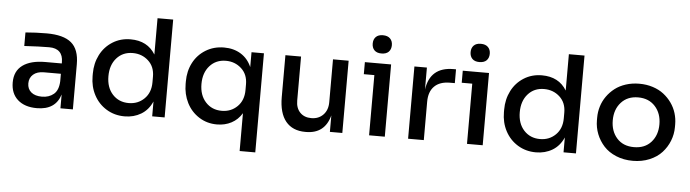

<svg xmlns="http://www.w3.org/2000/svg" viewBox="-54 -989 5128 1427"><g transform="rotate(5 2510.5 -275.0)"><path d="M235.8 14.2Q145 14.2 93 -32.2Q41 -78.6 41 -161.1Q41 -246.1 100.8 -289.6Q160.6 -333 269 -333H392.1V-342.8Q392.1 -393.1 366 -418.9Q339.8 -444.8 289.1 -444.8Q216.8 -444.8 103 -438V-539.1Q179.7 -545.9 261.2 -545.9Q386.7 -545.9 445.3 -496.8Q503.9 -447.8 503.9 -336.9V0H411.1V-103Q375 14.2 235.8 14.2ZM266.1 -74.2Q318.8 -74.2 354 -103.5Q389.2 -132.8 392.1 -200.2V-255.9H266.1Q214.8 -255.9 186 -230.7Q157.2 -205.6 157.2 -164.1Q157.2 -122.6 185.8 -98.4Q214.4 -74.2 266.1 -74.2Z M890.6 18.1Q815.4 18.1 755.4 -18.6Q695.3 -55.2 661.9 -118.4Q628.4 -181.6 628.4 -258.8V-277.8Q628.4 -355 660.6 -418.2Q692.9 -481.4 752.2 -518.8Q811.5 -556.2 886.7 -556.2Q1012.7 -556.2 1071.8 -459V-730H1188.5V0H1095.7V-110.8Q1067.4 -46.4 1013.4 -14.2Q959.5 18.1 890.6 18.1ZM912.6 -83Q981.9 -83 1028.8 -129.2Q1075.7 -175.3 1075.7 -252V-294.9Q1075.7 -368.7 1027.8 -412.4Q980 -456.1 911.6 -456.1Q837.4 -456.1 791.5 -404.5Q745.6 -353 745.6 -269Q745.6 -184.6 792.2 -133.8Q838.9 -83 912.6 -83Z M1882.3 200.2H1765.6V-82Q1735.8 -32.7 1687.7 -7.3Q1639.6 18.1 1579.6 18.1Q1504.9 18.1 1445.6 -20Q1386.2 -58.1 1354.2 -121.8Q1322.3 -185.5 1322.3 -262.2V-280.8Q1322.3 -357.4 1354.7 -419.9Q1387.2 -482.4 1447.5 -519.3Q1507.8 -556.2 1584.5 -556.2Q1656.2 -556.2 1709.5 -523.2Q1762.7 -490.2 1789.6 -428.2V-539.1H1882.3ZM1606.4 -85.9Q1675.8 -85.9 1722.7 -132.1Q1769.5 -178.2 1769.5 -254.9V-297.9Q1769.5 -371.6 1721.7 -415.3Q1673.8 -459 1606.4 -459Q1531.7 -459 1485.6 -407.2Q1439.5 -355.5 1439.5 -272Q1439.5 -188 1486.1 -137Q1532.7 -85.9 1606.4 -85.9Z M2244.1 16.1H2239.3Q2143.6 16.1 2093 -45.7Q2042.5 -107.4 2042.5 -227.1V-539.1H2159.2V-210.9Q2159.2 -154.8 2190.4 -122.3Q2221.7 -89.8 2274.4 -89.8Q2329.1 -89.8 2363.3 -125.2Q2397.5 -160.6 2397.5 -219.2V-539.1H2514.2V0H2421.4V-123Q2384.8 16.1 2244.1 16.1Z M2752 -613.8Q2717.3 -613.8 2699.2 -632.3Q2681.2 -650.9 2681.2 -682.1Q2681.2 -712.9 2699.2 -731.4Q2717.3 -750 2752 -750Q2787.1 -750 2805.7 -731.4Q2824.2 -712.9 2824.2 -682.1Q2824.2 -650.9 2805.9 -632.3Q2787.6 -613.8 2752 -613.8ZM2831.1 0H2713.9V-449.2H2635.3V-539.1H2831.1Z M3122.1 0H3004.9V-539.1H3098.1V-375Q3122.1 -544.9 3295.9 -544.9H3314.9V-441.9H3278.8Q3203.1 -441.9 3162.6 -401.6Q3122.1 -361.3 3122.1 -286.1Z M3482.4 -613.8Q3447.8 -613.8 3429.7 -632.3Q3411.6 -650.9 3411.6 -682.1Q3411.6 -712.9 3429.7 -731.4Q3447.8 -750 3482.4 -750Q3517.6 -750 3536.1 -731.4Q3554.7 -712.9 3554.7 -682.1Q3554.7 -650.9 3536.4 -632.3Q3518.1 -613.8 3482.4 -613.8ZM3561.5 0H3444.3V-449.2H3365.7V-539.1H3561.5Z M3959.5 18.1Q3884.3 18.1 3824.2 -18.6Q3764.2 -55.2 3730.7 -118.4Q3697.3 -181.6 3697.3 -258.8V-277.8Q3697.3 -355 3729.5 -418.2Q3761.7 -481.4 3821 -518.8Q3880.4 -556.2 3955.6 -556.2Q4081.5 -556.2 4140.6 -459V-730H4257.3V0H4164.6V-110.8Q4136.2 -46.4 4082.3 -14.2Q4028.3 18.1 3959.5 18.1ZM3981.4 -83Q4050.8 -83 4097.7 -129.2Q4144.5 -175.3 4144.5 -252V-294.9Q4144.5 -368.7 4096.7 -412.4Q4048.8 -456.1 3980.5 -456.1Q3906.2 -456.1 3860.4 -404.5Q3814.5 -353 3814.5 -269Q3814.5 -184.6 3861.1 -133.8Q3907.7 -83 3981.4 -83Z M4391.1 -258.8V-278.8Q4391.1 -321.8 4403.6 -362.5Q4416 -403.3 4440.9 -438.5Q4465.8 -473.6 4500.2 -500.2Q4534.7 -526.9 4581.5 -542Q4628.4 -557.1 4682.1 -557.1Q4735.8 -557.1 4782.7 -542Q4829.6 -526.9 4864 -500.2Q4898.4 -473.6 4923.3 -438.5Q4948.2 -403.3 4960.7 -362.5Q4973.1 -321.8 4973.1 -278.8V-258.8Q4973.1 -205.6 4953.6 -156.2Q4934.1 -106.9 4898.4 -67.9Q4862.8 -28.8 4806.6 -5.4Q4750.5 18.1 4682.1 18.1Q4613.8 18.1 4557.6 -5.4Q4501.5 -28.8 4465.8 -67.9Q4430.2 -106.9 4410.6 -156.2Q4391.1 -205.6 4391.1 -258.8ZM4856.4 -269Q4856.4 -350.6 4809.1 -402.8Q4761.7 -455.1 4682.1 -455.1Q4602.5 -455.1 4555.4 -402.8Q4508.3 -350.6 4508.3 -269Q4508.3 -188 4554.7 -136Q4601.1 -84 4682.1 -84Q4763.2 -84 4809.8 -136Q4856.4 -188 4856.4 -269Z"/></g></svg>

Font: Sora Medium
Style: Regular
Weight: 500
Designer: Jonathan Barnbrook, Julián Moncada
Foundry: Barnbrook Fonts
Version: Version 2.000